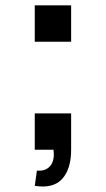

<svg xmlns="http://www.w3.org/2000/svg" viewBox="-20 -560 396 718"><path d="M110 135 118 78Q142 80 157 70.2Q172 60.5 177.8 42.2Q183.5 24 180 0H110V-136H246V0Q246 72 212.5 109Q179 146 110 135ZM110 -404V-540H246V-404Z"/></svg>

Font: Manrope ExtraLight ExtraBold
Style: Regular
Weight: 800
Version: Version 4.504